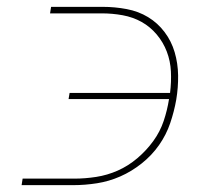

<svg xmlns="http://www.w3.org/2000/svg" viewBox="-20 -540 640 560"><path d="M43 0 46 -19H197Q228 -19 260.5 -24Q293 -29 323.5 -42.5Q354 -56 380.5 -78.5Q407 -101 427 -128.5Q447 -156 457.5 -187.5Q468 -219 473 -251H180L183 -269H476Q480 -301 478.5 -331.5Q477 -362 466.5 -389.5Q456 -417 437 -439.5Q418 -462 393 -476Q368 -490 338 -495.5Q308 -501 277 -501H126L129 -520H280Q315 -520 349.5 -513.5Q384 -507 412 -490Q440 -473 460 -446.5Q480 -420 489.5 -387.5Q499 -355 499.5 -320Q500 -285 494 -249Q488 -215 476.5 -181Q465 -147 444 -117Q423 -87 393.5 -63.5Q364 -40 331 -25.5Q298 -11 263 -5.5Q228 0 194 0Z"/></svg>

Font: Iosevka Thin Extended
Style: Italic
Weight: 100
Width: 7
Italic angle: -9°
Monospace: yes
Designer: Belleve Invis
Foundry: Belleve Invis
Version: Version 32.5.0; ttfautohint (v1.8.4)